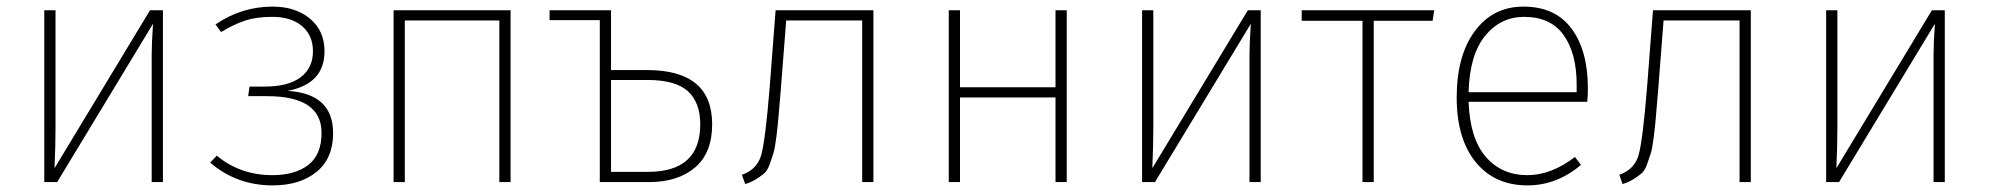

<svg xmlns="http://www.w3.org/2000/svg" viewBox="-20 -551 6019 581"><path d="M473 -520V0H439V-384Q439 -419 443 -479L153 0H114V-520H148V-165Q148 -111 145 -42L434 -520Z M805 -531Q874 -531 918 -494.5Q962 -458 962 -396Q962 -297 850 -276Q988 -268 988 -148Q988 -72 938 -31Q888 10 805 10Q696 10 616 -59L636 -80Q707 -21 804 -21Q873 -21 913 -52Q953 -83 953 -149Q953 -260 788 -260H731L735 -289H781Q852 -289 889.5 -317Q927 -345 927 -396Q927 -444 894 -472Q861 -500 804 -500Q756 -500 722.5 -489Q689 -478 649 -454L632 -477Q711 -531 805 -531Z M1491 0V-489H1205V0H1171V-520H1525V0Z M1938 -339Q2135 -339 2135 -175Q2135 -88 2083 -44Q2031 0 1944 0H1795V-490H1643V-520H1819H1829V-339ZM1941 -31Q2099 -31 2099 -175Q2099 -241 2061.5 -275Q2024 -309 1939 -309H1829V-31Z M2327 -520H2623V0H2589V-489H2359L2343 -283Q2338 -226 2336 -200Q2334 -174 2329.5 -138Q2325 -102 2320.5 -87.5Q2316 -73 2309 -53.5Q2302 -34 2291.5 -25.5Q2281 -17 2267.5 -8.5Q2254 0 2235 6L2225 -22Q2271 -38 2283.5 -82Q2296 -126 2309 -286Z M3174 0V-256H2885V0H2851V-520H2885V-287H3174V-520H3208V0Z M3795 -520V0H3761V-384Q3761 -419 3765 -479L3475 0H3436V-520H3470V-165Q3470 -111 3467 -42L3756 -520Z M4320 -520 4315 -488H4137V0H4103V-488H3919V-520Z M4785 -283Q4785 -261 4783 -243H4424Q4428 -132 4476 -76.5Q4524 -21 4602 -21Q4674 -21 4746 -76L4764 -52Q4691 10 4602 10Q4503 10 4445.5 -60.5Q4388 -131 4388 -256Q4388 -383 4443 -457Q4498 -531 4590 -531Q4686 -531 4735.5 -464.5Q4785 -398 4785 -283ZM4751 -272V-295Q4751 -390 4711.5 -445Q4672 -500 4592 -500Q4521 -500 4474 -442.5Q4427 -385 4424 -272Z M4982 -520H5278V0H5244V-489H5014L4998 -283Q4993 -226 4991 -200Q4989 -174 4984.5 -138Q4980 -102 4975.5 -87.5Q4971 -73 4964 -53.5Q4957 -34 4946.5 -25.5Q4936 -17 4922.5 -8.5Q4909 0 4890 6L4880 -22Q4926 -38 4938.5 -82Q4951 -126 4964 -286Z M5865 -520V0H5831V-384Q5831 -419 5835 -479L5545 0H5506V-520H5540V-165Q5540 -111 5537 -42L5826 -520Z"/></svg>

Font: Fira Sans UltraLight
Style: Regular
Weight: 200
Designer: Carrois Corporate & Edenspiekermann AG
Foundry: Carrois Corporate GbR & Edenspiekermann AG
Version: Version 4.106;PS 004.106;hotconv 1.0.70;makeotf.lib2.5.58329